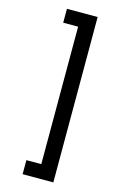

<svg xmlns="http://www.w3.org/2000/svg" viewBox="-161 -1002 806 1256"><g transform="rotate(15 242.0 -374.0)"><path d="M336 186H128V91H229V-840H128V-934H336Z"/></g></svg>

Font: Poppins-tnum Medium
Style: Regular
Weight: 500
Designer: Ninad Kale (Devanagari), Jonny Pinhorn (Latin)
Foundry: Indian Type Foundry
Version: Version 4.004